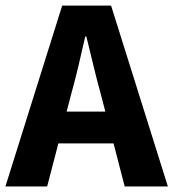

<svg xmlns="http://www.w3.org/2000/svg" viewBox="-26 -672 626 692"><path d="M-6.5 0 198.1 -651.8H374.4L579 0H423.4L338 -330.1Q324.2 -379.3 311.1 -434.3Q298 -489.3 285.2 -540.5H281.2Q269.8 -488.8 256.7 -434.1Q243.6 -379.3 229.9 -330.1L144 0ZM128.5 -155.2V-269.7H442.1V-155.2Z"/></svg>

Font: Source Sans 3 VF
Style: Regular
Weight: 200
Designer: Paul D. Hunt
Foundry: Adobe
Version: Version 3.046;hotconv 1.0.118;makeotfexe 2.5.65603